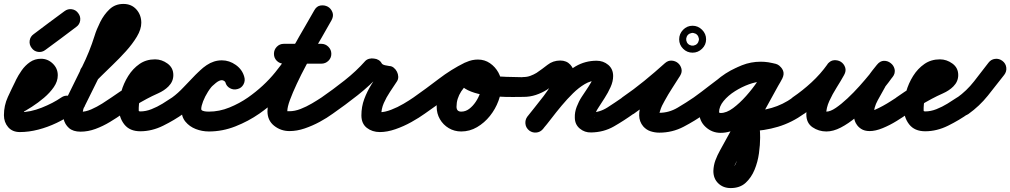

<svg xmlns="http://www.w3.org/2000/svg" viewBox="-59 -614 5141 977"><path d="M-1 -127Q9 -132 30.5 -145.5Q52 -159 76 -176Q100 -193 117 -208Q134 -223 134 -231Q134 -232 134 -231Q134 -230 134 -228Q135 -225 136 -223Q140 -215 149 -214Q149 -214 150 -214Q145 -214 137 -202.5Q129 -191 122 -178Q115 -165 113 -161Q113 -161 112.5 -161Q112 -161 112 -161Q112 -161 112 -160.5Q112 -160 112 -160Q97 -130 79.5 -96.5Q62 -63 62 -28Q62 -27 56 -34Q50 -41 43 -43Q43 -43 42 -43Q95 -43 153 -66Q211 -89 253 -118Q270 -130 290.5 -126.5Q311 -123 323 -106Q335 -89 331.5 -68.5Q328 -48 311 -36Q274 -10 229 11.5Q184 33 136 45.5Q88 58 42 58Q4 58 -17.5 33Q-39 8 -39 -28Q-39 -77 -19 -120.5Q1 -164 22 -206Q22 -206 22 -205.5Q22 -205 22 -205Q22 -205 21.5 -205Q21 -205 21 -205Q34 -231 51.5 -256Q69 -281 93.5 -298Q118 -315 150 -315Q184 -315 209.5 -290.5Q235 -266 235 -231Q235 -200 215 -171Q195 -142 165 -116.5Q135 -91 103 -70.5Q71 -50 46 -37Q28 -28 8 -34Q-12 -40 -22 -59Q-32 -77 -26 -97Q-20 -117 -1 -127Z M102 -370Q89 -387 92 -407.5Q95 -428 112 -440Q151 -470 190.5 -499Q230 -528 269 -557Q286 -570 306.5 -567Q327 -564 339 -547Q352 -530 349 -509.5Q346 -489 329 -477Q290 -447 250.5 -418Q211 -389 172 -360Q155 -347 134.5 -350Q114 -353 102 -370Z M362 -277Q368 -282 374 -287.5Q380 -293 386 -299Q396 -310 416.5 -330Q437 -350 461.5 -374.5Q486 -399 508 -423.5Q530 -448 544.5 -468Q559 -488 559 -498Q559 -504 561 -499Q563 -494 569 -493Q569 -493 569 -493Q563 -493 554.5 -481Q546 -469 538.5 -452Q531 -435 525.5 -420.5Q520 -406 518 -401Q492 -317 452 -235.5Q412 -154 373 -76Q373 -76 372 -73Q371 -71 371 -71Q367 -66 365 -58.5Q363 -51 362 -44Q362 -42 362 -37.5Q362 -33 361 -36Q359 -39 354.5 -42Q350 -45 351 -45Q377 -45 405.5 -57.5Q434 -70 461 -87Q488 -104 508 -118Q525 -130 545.5 -126.5Q566 -123 578 -106Q590 -89 586.5 -68.5Q583 -48 566 -36Q536 -15 500.5 6.5Q465 28 427 42Q389 56 351 56Q313 56 292 37.5Q271 19 264.5 -9.5Q258 -38 264 -69Q270 -100 285 -125Q285 -125 284 -123Q283 -120 283 -120Q320 -196 358.5 -273.5Q397 -351 422 -431Q432 -464 451 -502Q470 -540 498.5 -567Q527 -594 569 -594Q610 -594 635 -566Q660 -538 660 -498Q660 -465 637.5 -427.5Q615 -390 581.5 -353Q548 -316 514.5 -284Q481 -252 458 -229Q452 -222 445 -216Q438 -210 432 -203Q417 -189 396 -189.5Q375 -190 360 -205Q346 -220 346.5 -241Q347 -262 362 -277Z M496 -48Q484 -65 487.5 -85.5Q491 -106 508 -118Q551 -149 596 -175Q641 -201 688 -225Q698 -229 708.5 -234Q719 -239 727 -246Q729 -247 726 -243.5Q723 -240 722 -237Q722 -236 722 -233.5Q722 -231 722 -232Q722 -232 722 -230Q722 -228 722 -224Q724 -216 730 -212Q732 -210 732 -210.5Q732 -211 730 -211Q709 -211 693.5 -194.5Q678 -178 667.5 -154Q657 -130 652 -106Q647 -82 647 -66Q647 -55 647 -51Q647 -47 655 -47Q683 -47 712 -58.5Q741 -70 768 -86.5Q795 -103 817 -118Q834 -130 854.5 -126.5Q875 -123 887 -106Q899 -89 895.5 -68.5Q892 -48 875 -36Q829 -3 771.5 25.5Q714 54 655 54Q601 54 573.5 19Q546 -16 546 -66Q546 -105 558 -147.5Q570 -190 593.5 -227.5Q617 -265 651 -288.5Q685 -312 730 -312Q764 -312 793.5 -290.5Q823 -269 823 -232Q823 -199 798 -174Q777 -153 745.5 -139Q714 -125 688 -111Q656 -94 625.5 -75Q595 -56 566 -36Q549 -24 528.5 -27.5Q508 -31 496 -48Z M817 -118Q846 -139 875.5 -170.5Q905 -202 935.5 -233Q966 -264 999 -285.5Q1032 -307 1070 -307Q1108 -307 1141 -283.5Q1174 -260 1184 -223Q1190 -203 1180 -184.5Q1170 -166 1150 -161Q1130 -155 1111.5 -165Q1093 -175 1088 -195Q1086 -200 1080 -203Q1074 -206 1070 -206Q1057 -206 1039.5 -192Q1022 -178 1004 -158.5Q986 -139 970 -120.5Q954 -102 945 -93Q928 -78 910.5 -63.5Q893 -49 875 -36Q858 -24 837.5 -27.5Q817 -31 805 -48Q793 -65 796.5 -85.5Q800 -106 817 -118ZM1150 -161Q1130 -155 1111.5 -165Q1093 -175 1088 -195Q1086 -200 1080 -203Q1074 -206 1070 -206Q1052 -206 1033.5 -189Q1015 -172 999.5 -147.5Q984 -123 974.5 -98.5Q965 -74 965 -59Q965 -53 973.5 -50Q982 -47 991 -46.5Q1000 -46 1004 -46Q1057 -46 1108.5 -67Q1160 -88 1203 -118Q1220 -130 1240.5 -126.5Q1261 -123 1273 -106Q1285 -89 1281.5 -68.5Q1278 -48 1261 -36Q1205 3 1139 29Q1073 55 1004 55Q969 55 937 42.5Q905 30 884.5 5Q864 -20 864 -59Q864 -95 881 -138Q898 -181 927 -219.5Q956 -258 992.5 -282.5Q1029 -307 1070 -307Q1108 -307 1141 -283.5Q1174 -260 1184 -223Q1190 -203 1180 -184.5Q1170 -166 1150 -161Z M1203 -118Q1284 -175 1341.5 -246Q1399 -317 1446 -397Q1493 -477 1540 -561Q1552 -583 1572 -586Q1592 -589 1609 -580Q1625 -571 1632.5 -552Q1640 -533 1628 -511Q1617 -492 1596.5 -456.5Q1576 -421 1550.5 -376Q1525 -331 1499 -282.5Q1473 -234 1451.5 -188Q1430 -142 1416.5 -105.5Q1403 -69 1403 -48Q1403 -48 1404.5 -48Q1406 -48 1414 -48Q1441 -48 1470.5 -59.5Q1500 -71 1528 -87.5Q1556 -104 1577 -118Q1594 -130 1614.5 -126.5Q1635 -123 1647 -106Q1659 -89 1655.5 -68.5Q1652 -48 1635 -36Q1605 -14 1568 6Q1531 26 1491.5 39.5Q1452 53 1414 53Q1370 53 1336 26Q1302 -1 1302 -48Q1302 -83 1320.5 -136Q1339 -189 1368.5 -249.5Q1398 -310 1431 -370Q1464 -430 1493.5 -480Q1523 -530 1540 -561Q1552 -583 1572 -586Q1592 -589 1609 -580Q1625 -571 1632.5 -552Q1640 -533 1628 -511Q1577 -420 1526 -334.5Q1475 -249 1411.5 -173Q1348 -97 1261 -36Q1244 -24 1223.5 -27.5Q1203 -31 1191 -48Q1179 -65 1182.5 -85.5Q1186 -106 1203 -118ZM1335 -340Q1335 -361 1349.5 -376Q1364 -391 1385 -391Q1433 -391 1480.5 -391Q1528 -391 1576 -391Q1597 -391 1612 -376Q1627 -361 1627 -340Q1627 -319 1612 -304.5Q1597 -290 1576 -290Q1528 -290 1480.5 -290Q1433 -290 1385 -290Q1364 -290 1349.5 -304.5Q1335 -319 1335 -340Z M1565 -48Q1553 -65 1556.5 -86Q1560 -107 1577 -118Q1635 -158 1694.5 -205Q1754 -252 1800 -304Q1808 -312 1820 -315Q1832 -318 1844 -316Q1857 -315 1867.5 -308.5Q1878 -302 1883 -292Q1887 -285 1900.5 -282Q1914 -279 1922 -278Q1934 -278 1944.5 -269.5Q1955 -261 1961 -249Q1967 -237 1967.5 -224Q1968 -211 1961 -200Q1944 -174 1925.5 -146.5Q1907 -119 1894 -89.5Q1881 -60 1881 -27Q1881 -29 1878 -34Q1873 -41 1868 -42Q1863 -43 1874 -43Q1899 -43 1931.5 -55.5Q1964 -68 1994.5 -86Q2025 -104 2045 -118Q2062 -130 2082.5 -126.5Q2103 -123 2115 -106Q2127 -89 2123.5 -68.5Q2120 -48 2103 -36Q2074 -15 2034.5 7Q1995 29 1953 43.5Q1911 58 1874 58Q1835 58 1807.5 36.5Q1780 15 1780 -27Q1780 -71 1794.5 -110Q1809 -149 1831.5 -185Q1854 -221 1877 -256Q1884 -266 1895.5 -255Q1907 -244 1916 -227Q1925 -209 1927 -193Q1929 -177 1916 -178Q1879 -180 1844.5 -196.5Q1810 -213 1793 -248Q1788 -258 1803 -260.5Q1818 -263 1837 -260Q1855 -258 1869 -251.5Q1883 -245 1876 -236Q1825 -180 1761 -129.5Q1697 -79 1635 -36Q1618 -24 1597 -27.5Q1576 -31 1565 -48Z M2045 -118Q2109 -163 2173 -212Q2237 -261 2306 -295Q2325 -304 2345 -297Q2365 -290 2374 -272Q2383 -253 2376 -233Q2369 -213 2351 -204Q2285 -172 2224 -124.5Q2163 -77 2103 -36Q2086 -24 2065.5 -27.5Q2045 -31 2033 -48Q2021 -65 2024.5 -85.5Q2028 -106 2045 -118ZM2374 -271Q2383 -252 2376 -232Q2369 -212 2350 -204Q2312 -186 2288 -149Q2264 -112 2264 -71Q2264 -46 2288 -46Q2310 -46 2328.5 -60Q2347 -74 2361.5 -95.5Q2376 -117 2384 -140.5Q2392 -164 2392 -183Q2392 -189 2387 -199.5Q2382 -210 2373 -210Q2365 -210 2362.5 -208Q2360 -206 2366 -212Q2368 -214 2370.5 -219Q2373 -224 2372 -221Q2372 -221 2372 -221Q2372 -221 2372 -221Q2372 -223 2372 -225Q2373 -233 2370 -240Q2369 -242 2366.5 -243.5Q2364 -245 2365 -246Q2365 -246 2380.5 -242Q2396 -238 2412 -234Q2428 -230 2431 -230Q2474 -224 2518 -223Q2562 -222 2605 -221Q2626 -221 2641 -206.5Q2656 -192 2656 -171Q2655 -150 2640.5 -135Q2626 -120 2605 -121Q2587 -121 2552.5 -120.5Q2518 -120 2476.5 -122.5Q2435 -125 2394 -132.5Q2353 -140 2322 -155Q2291 -170 2277 -194Q2263 -218 2276 -255Q2276 -255 2276 -255Q2276 -255 2276 -255Q2276 -255 2276 -255Q2276 -255 2276 -255Q2287 -286 2315 -298.5Q2343 -311 2373 -311Q2407 -311 2434 -292.5Q2461 -274 2477 -245Q2493 -216 2493 -183Q2493 -143 2477.5 -101Q2462 -59 2434 -24Q2406 11 2368.5 33Q2331 55 2288 55Q2253 55 2224.5 38Q2196 21 2179.5 -7.5Q2163 -36 2163 -71Q2163 -118 2181.5 -162Q2200 -206 2232 -241Q2264 -276 2307 -295Q2326 -304 2345.5 -297Q2365 -290 2374 -271Z M2555 -171Q2555 -192 2569.5 -207Q2584 -222 2605 -222Q2623 -222 2639.5 -228Q2656 -234 2671 -243Q2699 -262 2727 -284Q2755 -306 2792 -306Q2824 -306 2843.5 -284.5Q2863 -263 2863 -233Q2863 -196 2847 -160Q2831 -124 2806 -89Q2781 -54 2754 -21.5Q2727 11 2706 40Q2693 57 2672.5 60Q2652 63 2635 51Q2618 38 2615 17.5Q2612 -3 2624 -20Q2639 -39 2661.5 -67Q2684 -95 2707.5 -125.5Q2731 -156 2746.5 -184.5Q2762 -213 2762 -233Q2762 -232 2762 -231Q2764 -217 2779 -208Q2783 -206 2787 -205Q2788 -205 2790.5 -205Q2793 -205 2792 -205Q2788 -205 2774.5 -195Q2761 -185 2746.5 -174Q2732 -163 2725 -158Q2698 -141 2668 -131Q2638 -121 2605 -121Q2584 -121 2569.5 -135.5Q2555 -150 2555 -171ZM2627 -23Q2661 -63 2698.5 -111.5Q2736 -160 2778.5 -204Q2821 -248 2870 -276.5Q2919 -305 2977 -305Q3011 -305 3036 -284Q3061 -263 3061 -227Q3061 -200 3048 -171Q3035 -142 3017.5 -115Q3000 -88 2986 -66Q2979 -56 2972.5 -42Q2966 -28 2966 -16Q2966 -16 2966 -16Q2966 -16 2966 -16Q2966 -16 2966.5 -16Q2967 -16 2967 -16Q2967 -14 2966.5 -18Q2966 -22 2965 -24Q2962 -32 2955 -37Q2953 -39 2950 -40Q2949 -41 2947.5 -41Q2946 -41 2946 -41Q2993 -42 3032.5 -67.5Q3072 -93 3108 -118Q3125 -130 3145.5 -126.5Q3166 -123 3178 -106Q3190 -89 3186.5 -68.5Q3183 -48 3166 -36Q3116 0 3064.5 29.5Q3013 59 2949 60Q2916 61 2891 40Q2866 19 2866 -16Q2866 -16 2866 -16Q2866 -16 2866 -16Q2866 -16 2866 -16Q2866 -16 2866 -16Q2865 -43 2875.5 -70.5Q2886 -98 2901 -121Q2908 -132 2922 -152.5Q2936 -173 2948 -193.5Q2960 -214 2960 -227Q2960 -229 2960 -226Q2960 -223 2960 -222Q2964 -210 2974 -206Q2976 -204 2977 -204Q2947 -204 2916.5 -186Q2886 -168 2856.5 -139Q2827 -110 2799 -76.5Q2771 -43 2747 -11.5Q2723 20 2703 43Q2690 59 2669 60.5Q2648 62 2632 48Q2616 35 2614.5 14Q2613 -7 2627 -23Z M3095 -48Q3084 -66 3087.5 -86.5Q3091 -107 3108 -119Q3165 -158 3219.5 -202.5Q3274 -247 3325 -293Q3341 -307 3359.5 -305.5Q3378 -304 3391 -293Q3404 -282 3408.5 -264.5Q3413 -247 3402 -229Q3382 -197 3361.5 -165.5Q3341 -134 3323 -101Q3316 -89 3310 -76.5Q3304 -64 3300 -50Q3297 -42 3295 -34Q3295 -30 3295 -29Q3290 -39 3286.5 -39.5Q3283 -40 3296 -40Q3345 -40 3389 -66Q3433 -92 3471 -118Q3488 -130 3508.5 -126.5Q3529 -123 3541 -106Q3553 -89 3549.5 -68.5Q3546 -48 3529 -36Q3477 1 3419.5 31Q3362 61 3296 61Q3273 61 3251.5 54Q3230 47 3214 29Q3194 5 3193.5 -26.5Q3193 -58 3206.5 -93Q3220 -128 3240.5 -162.5Q3261 -197 3281.5 -228Q3302 -259 3316 -281Q3327 -300 3346.5 -297.5Q3366 -295 3382 -282Q3397 -269 3403 -250.5Q3409 -232 3393 -217Q3339 -169 3282 -122.5Q3225 -76 3166 -35Q3148 -24 3127.5 -27.5Q3107 -31 3095 -48ZM3442 -437Q3435 -430 3433 -419Q3433 -417 3433 -415Q3433 -413 3433 -414Q3433 -415 3433 -413Q3433 -411 3433 -409Q3435 -398 3442 -391Q3449 -384 3460 -382Q3462 -382 3464 -382Q3466 -382 3465 -382Q3464 -382 3466 -382Q3468 -382 3470 -382Q3481 -384 3488 -391Q3495 -398 3497 -409Q3497 -411 3497.5 -413Q3498 -415 3498 -414Q3498 -413 3497.5 -415Q3497 -417 3497 -419Q3495 -430 3488 -437Q3481 -444 3470 -446Q3468 -446 3466 -446.5Q3464 -447 3465 -447Q3466 -447 3464 -446.5Q3462 -446 3460 -446Q3449 -444 3442 -437ZM3465 -483Q3493 -483 3513.5 -462.5Q3534 -442 3534 -414Q3534 -386 3513.5 -366Q3493 -346 3465 -346Q3437 -346 3417 -366Q3397 -386 3397 -414Q3397 -442 3417 -462.5Q3437 -483 3465 -483Z M3471 -118Q3510 -146 3549.5 -177Q3589 -208 3630 -236Q3671 -264 3716.5 -282Q3762 -300 3812 -300Q3852 -300 3889 -288Q3909 -282 3919 -264Q3929 -246 3923 -226Q3917 -206 3899 -196Q3881 -186 3861 -192Q3837 -199 3812 -199Q3773 -199 3735.5 -182Q3698 -165 3662.5 -139Q3627 -113 3593.5 -85Q3560 -57 3529 -36Q3512 -24 3491.5 -27.5Q3471 -31 3459 -48Q3447 -65 3450.5 -85.5Q3454 -106 3471 -118ZM3924 -226Q3918 -206 3899.5 -196Q3881 -186 3861 -191Q3837 -198 3813 -198Q3788 -198 3752 -185Q3716 -172 3681 -150Q3646 -128 3623 -100Q3600 -72 3600 -43Q3600 -41 3603 -40Q3606 -39 3608 -39Q3638 -39 3671.5 -64Q3705 -89 3737.5 -125.5Q3770 -162 3795 -199Q3820 -236 3832 -261Q3843 -283 3863 -286.5Q3883 -290 3900 -281Q3917 -272 3925 -253.5Q3933 -235 3921 -214Q3864 -110 3807 -7Q3750 96 3693 199Q3686 213 3679.5 227Q3673 241 3672 257Q3672 256 3671 253Q3669 249 3663.5 245.5Q3658 242 3659 242Q3674 242 3683.5 222Q3693 202 3698.5 174Q3704 146 3706 121.5Q3708 97 3708 87Q3708 70 3707 52Q3706 34 3701 17Q3699 8 3702.5 -3Q3706 -14 3713 -24Q3720 -33 3729.5 -39.5Q3739 -46 3748 -46Q3812 -49 3868 -65Q3924 -81 3976 -118Q3993 -130 4013.5 -126.5Q4034 -123 4046 -106Q4058 -89 4054.5 -68.5Q4051 -48 4034 -36Q3970 10 3900 31Q3830 52 3752 54Q3742 55 3747.5 41.5Q3753 28 3763 14Q3774 0 3785 -9Q3796 -18 3799 -9Q3805 14 3807 38.5Q3809 63 3809 87Q3809 122 3803 166Q3797 210 3780.5 250Q3764 290 3735 316.5Q3706 343 3659 343Q3621 343 3596 319Q3571 295 3571 256Q3572 227 3581.5 201.5Q3591 176 3605 151Q3662 47 3719 -56Q3776 -159 3833 -262Q3845 -284 3864.5 -287.5Q3884 -291 3900 -283Q3917 -274 3925 -256Q3933 -238 3922 -215Q3902 -176 3869 -128.5Q3836 -81 3793.5 -37.5Q3751 6 3703.5 34Q3656 62 3608 62Q3564 62 3531.5 32Q3499 2 3499 -43Q3499 -95 3530 -141Q3561 -187 3609 -223Q3657 -259 3711.5 -279Q3766 -299 3813 -299Q3851 -299 3889 -289Q3909 -283 3919 -264.5Q3929 -246 3924 -226Z M3975 -119Q4025 -153 4070.5 -195Q4116 -237 4151 -286Q4165 -306 4184.5 -307.5Q4204 -309 4219 -300Q4235 -290 4241.5 -271.5Q4248 -253 4236 -232Q4220 -203 4198.5 -169Q4177 -135 4161 -100Q4145 -65 4145 -32Q4145 -29 4144.5 -33.5Q4144 -38 4142 -40Q4138 -48 4136.5 -47Q4135 -46 4146 -46Q4166 -46 4194 -65Q4222 -84 4253.5 -113.5Q4285 -143 4314.5 -176Q4344 -209 4367.5 -238Q4391 -267 4402 -282Q4416 -302 4436 -302.5Q4456 -303 4472 -291Q4487 -280 4492.5 -260.5Q4498 -241 4483 -222Q4473 -210 4462.5 -197.5Q4452 -185 4445 -172Q4445 -172 4445 -172Q4445 -172 4445 -173Q4445 -173 4445.5 -173Q4446 -173 4446 -173Q4428 -141 4407.5 -104Q4387 -67 4387 -30Q4387 -30 4387.5 -29Q4388 -28 4387 -31Q4386 -32 4386 -33Q4386 -33 4386 -33Q4386 -33 4386 -34Q4385 -34 4385 -34Q4385 -34 4385 -34Q4389 -27 4387 -29.5Q4385 -32 4380.5 -37.5Q4376 -43 4372 -45Q4371 -46 4367 -47Q4363 -48 4366 -48Q4376 -48 4394.5 -56Q4413 -64 4434 -75.5Q4455 -87 4473.5 -99Q4492 -111 4503 -118Q4520 -130 4540.5 -126.5Q4561 -123 4573 -106Q4585 -89 4581.5 -68.5Q4578 -48 4561 -36Q4537 -19 4503 2Q4469 23 4432.5 38Q4396 53 4366 53Q4340 53 4322.5 41.5Q4305 30 4297 14Q4297 14 4297 14Q4297 14 4296 14Q4296 13 4296 13Q4296 13 4296 13Q4286 -6 4286 -30Q4286 -82 4309.5 -129Q4333 -176 4356 -221Q4356 -221 4356.5 -221Q4357 -221 4357 -221Q4357 -222 4357 -222Q4357 -222 4357 -222Q4367 -239 4379 -254Q4391 -269 4403 -284Q4419 -304 4438.5 -304.5Q4458 -305 4473 -293Q4488 -282 4493 -263Q4498 -244 4484 -224Q4465 -197 4436 -161Q4407 -125 4371.5 -87.5Q4336 -50 4297 -17.5Q4258 15 4219.5 35Q4181 55 4146 55Q4107 55 4075.5 33.5Q4044 12 4044 -32Q4044 -76 4061 -119Q4078 -162 4102.5 -203.5Q4127 -245 4148 -282Q4160 -303 4180 -304.5Q4200 -306 4216 -295Q4233 -285 4240 -266Q4247 -247 4233 -228Q4193 -171 4141 -122.5Q4089 -74 4033 -35Q4015 -24 3994.5 -27.5Q3974 -31 3962 -48Q3951 -66 3954.5 -86.5Q3958 -107 3975 -119Z M4490 -48Q4478 -65 4481.5 -85.5Q4485 -106 4502 -118Q4545 -149 4590 -175Q4635 -201 4682 -225Q4692 -229 4702.5 -234Q4713 -239 4721 -246Q4723 -247 4720 -243.5Q4717 -240 4716 -237Q4716 -236 4716 -233.5Q4716 -231 4716 -232Q4716 -232 4716 -230Q4716 -228 4716 -224Q4718 -216 4724 -212Q4726 -210 4726 -210.5Q4726 -211 4724 -211Q4703 -211 4687.5 -194.5Q4672 -178 4661.5 -154Q4651 -130 4646 -106Q4641 -82 4641 -66Q4641 -55 4641 -51Q4641 -47 4649 -47Q4677 -47 4706 -58.5Q4735 -70 4762 -86.5Q4789 -103 4811 -118Q4828 -130 4848.5 -126.5Q4869 -123 4881 -106Q4893 -89 4889.5 -68.5Q4886 -48 4869 -36Q4823 -3 4765.5 25.5Q4708 54 4649 54Q4595 54 4567.5 19Q4540 -16 4540 -66Q4540 -105 4552 -147.5Q4564 -190 4587.5 -227.5Q4611 -265 4645 -288.5Q4679 -312 4724 -312Q4758 -312 4787.5 -290.5Q4817 -269 4817 -232Q4817 -199 4792 -174Q4771 -153 4739.5 -139Q4708 -125 4682 -111Q4650 -94 4619.5 -75Q4589 -56 4560 -36Q4543 -24 4522.5 -27.5Q4502 -31 4490 -48Z M4799 -46Q4787 -63 4790.5 -84Q4794 -105 4811 -117Q4860 -152 4897.5 -200Q4935 -248 4971 -295Q4984 -312 5004.5 -314.5Q5025 -317 5042 -304Q5059 -291 5061.5 -270.5Q5064 -250 5051 -233Q5010 -180 4967.5 -127Q4925 -74 4869 -34Q4852 -22 4831.5 -25.5Q4811 -29 4799 -46Z"/></svg>

Font: FRB American Cursive Guidelines Arrows Ultra
Style: Bold Italic
Weight: 1000
Italic angle: -25°
Version: Version 2.0;Modular Font Editor K font №1